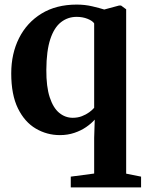

<svg xmlns="http://www.w3.org/2000/svg" viewBox="-20 -578 635 837"><path d="M288.5 239V192L390.5 178.5V23L393 -56.5Q378 -39.5 355.5 -24Q333 -8.5 304 1.2Q275 11 241 11Q184.5 11 136 -17.5Q87.5 -46 58.2 -105.5Q29 -165 29 -258Q29 -344 63 -411.8Q97 -479.5 161 -518.8Q225 -558 314.5 -558Q350 -558 382 -550.5Q414 -543 434.5 -536.5L499.5 -554H507.5L530 -537.5V179L595 192V239ZM297 -64.5Q319 -64.5 337 -71.5Q355 -78.5 368.8 -88.5Q382.5 -98.5 390.5 -108V-476Q383.5 -487 362 -495.8Q340.5 -504.5 314 -504.5Q275.5 -504.5 245.8 -481.2Q216 -458 199.2 -407.2Q182.5 -356.5 182 -274Q181.5 -200 196.8 -153.8Q212 -107.5 238.2 -86Q264.5 -64.5 297 -64.5Z"/></svg>

Font: Merriweather 48pt
Style: Bold
Weight: 700
Version: Version 2.100